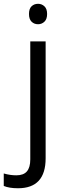

<svg xmlns="http://www.w3.org/2000/svg" viewBox="-74 -754 347 1014"><path d="M21 240.2Q-25.4 240.2 -54.2 228V162.1Q-20.5 171.9 12.2 171.9Q50.3 171.9 68.1 151.1Q85.9 130.4 85.9 87.9V-535.2H167V82Q167 240.2 21 240.2ZM79.1 -680.2Q79.1 -708 92.8 -720.9Q106.4 -733.9 127 -733.9Q146.5 -733.9 160.6 -720.7Q174.8 -707.5 174.8 -680.2Q174.8 -652.8 160.6 -639.4Q146.5 -626 127 -626Q106.4 -626 92.8 -639.4Q79.1 -652.8 79.1 -680.2Z"/></svg>

Font: f08745844
Style: Regular
Weight: 400
Foundry: Ascender Corporation
Version: Version 1.10